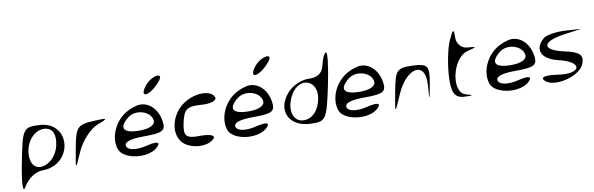

<svg xmlns="http://www.w3.org/2000/svg" viewBox="-68 -1739 8209 2655"><g transform="rotate(-10 4036.5 -411.5)"><path d="M129 -150C74 132 73 269 127 168C180 71 298 -9 390 -9C838 -9 899 -618 453 -635C234 -643 221 -626 129 -150ZM249 -185C213 -397 373 -603 545 -568C637 -549 672 -459 642 -318C588 -62 287 40 249 -185Z M901 -234C844 75 843 76 954 -176C1016 -317 1153 -464 1258 -503C1419 -562 1409 -571 1204 -560C982 -548 953 -516 901 -234Z M1468 -124C1519 44 1898 86 2021 -62C2068 -118 2011 -130 1862 -93C1731 -61 1613 -78 1592 -132C1568 -196 1661 -229 1864 -229C2120 -229 2168 -256 2149 -388C2125 -556 2015 -671 1879 -671C1831 -671 1740 -640 1679 -604C1510 -503 1417 -292 1468 -124ZM1689 -525C1804 -618 2013 -556 2029 -424C2037 -359 1954 -318 1813 -318C1584 -318 1534 -399 1689 -525ZM2014 -926C1889 -776 1993 -748 2142 -891C2225 -970 2244 -1024 2188 -1024C2137 -1024 2058 -979 2014 -926Z M2350 -71C2448 53 2713 74 2802 -35C2834 -74 2753 -103 2621 -101C2426 -97 2392 -138 2430 -318C2469 -502 2515 -536 2715 -521C2845 -511 2939 -543 2921 -591C2876 -712 2615 -697 2455 -565C2295 -433 2246 -203 2350 -71Z M3005 -124C3056 44 3435 86 3558 -62C3605 -118 3548 -130 3399 -93C3268 -61 3150 -78 3129 -132C3105 -196 3198 -229 3401 -229C3657 -229 3705 -256 3686 -388C3662 -556 3552 -671 3416 -671C3368 -671 3277 -640 3216 -604C3047 -503 2954 -292 3005 -124ZM3226 -525C3341 -618 3550 -556 3566 -424C3574 -359 3491 -318 3350 -318C3121 -318 3071 -399 3226 -525ZM3551 -926C3426 -776 3530 -748 3679 -891C3762 -970 3781 -1024 3725 -1024C3674 -1024 3595 -979 3551 -926Z M3929 -476C3741 -257 3857 -13 4154 -1C4371 8 4386 -13 4482 -463C4536 -719 4563 -935 4539 -935C4515 -935 4479 -860 4460 -772C4437 -663 4364 -612 4241 -618C4136 -623 4002 -562 3929 -476ZM3984 -450C4118 -675 4374 -574 4320 -318C4290 -177 4216 -87 4116 -68C3930 -33 3858 -238 3984 -450Z M4564 -124C4615 44 4994 86 5117 -62C5164 -118 5107 -130 4958 -93C4827 -61 4709 -78 4688 -132C4664 -196 4757 -229 4960 -229C5216 -229 5264 -256 5245 -388C5221 -556 5111 -671 4975 -671C4927 -671 4836 -640 4775 -604C4606 -503 4513 -292 4564 -124ZM4785 -525C4900 -618 5109 -556 5125 -424C5133 -359 5050 -318 4909 -318C4680 -318 4630 -399 4785 -525Z M5387 -238C5328 80 5328 80 5442 -185C5594 -538 5870 -586 5848 -256C5831 -9 5832 -9 5879 -274C5920 -503 5894 -539 5686 -547C5466 -555 5441 -529 5387 -238Z M6254 -803C6210 -707 6165 -486 6155 -318C6142 -89 6182 -7 6312 0C6443 7 6451 0 6345 -27C6144 -78 6246 -559 6470 -614C6609 -649 6610 -654 6480 -662C6395 -667 6332 -737 6333 -825C6335 -956 6324 -953 6254 -803Z M6686 -124C6737 44 7116 86 7239 -62C7286 -118 7229 -130 7080 -93C6949 -61 6831 -78 6810 -132C6786 -196 6879 -229 7082 -229C7338 -229 7386 -256 7367 -388C7343 -556 7233 -671 7097 -671C7049 -671 6958 -640 6897 -604C6728 -503 6635 -292 6686 -124ZM6907 -525C7022 -618 7231 -556 7247 -424C7255 -359 7172 -318 7031 -318C6802 -318 6752 -399 6907 -525Z M7543 -609C7384 -478 7448 -326 7684 -272C8020 -195 7975 -24 7633 -76C7479 -99 7401 -83 7439 -35C7541 95 7929 9 7999 -159C8048 -277 7996 -332 7802 -373C7481 -441 7493 -561 7825 -609L8072 -644L7845 -657C7722 -664 7583 -642 7543 -609Z"/></g></svg>

Font: Venom Sans
Style: Obl
Weight: 400
Version: Version 1.001